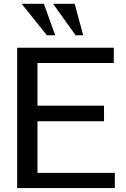

<svg xmlns="http://www.w3.org/2000/svg" viewBox="-20 -958 640 978"><path d="M67.4 0V-714.8H559.6V-637.2H170.9V-419.9H509.8V-340.3H170.9V-77.6H564.9V0ZM218.8 -778.3 90.3 -938.5H203.6L261.2 -778.3ZM365.2 -778.3 250.5 -938.5H360.4L403.8 -778.3Z"/></svg>

Font: Pontano Sans SemiBold
Style: Regular
Weight: 600
Designer: Vernon Adams
Foundry: Vernon Adams
Version: Version 2.001